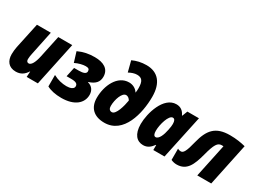

<svg xmlns="http://www.w3.org/2000/svg" viewBox="-38 -1435 2833 2110"><g transform="rotate(30 1378.5 -380.5)"><path d="M166 10C225 10 268 -16 302 -70H305L301 0H443L560 -553H383L324 -276C306 -190 278 -139 245 -139C226 -139 215 -153 215 -177C215 -198 220 -227 225 -250L288 -553H112L43 -230C37 -199 33 -164 33 -134C33 -51 75 10 166 10Z M744 10C911 10 999 -69 999 -174C999 -228 971 -272 914 -286L915 -290C992 -314 1031 -355 1031 -422C1031 -522 952 -563 842 -563C768 -563 703 -551 634 -519L673 -392C719 -415 771 -427 806 -427C842 -427 854 -415 854 -389C854 -359 820 -346 763 -346H703L677 -226H737C800 -226 820 -209 820 -179C820 -144 775 -130 729 -130C675 -130 615 -144 560 -174V-29C605 -4 670 10 744 10Z M1290 10C1533 10 1606 -289 1606 -500C1606 -675 1525 -771 1379 -771C1314 -771 1255 -757 1204 -733L1239 -597C1274 -616 1309 -628 1341 -628C1402 -628 1428 -597 1428 -506C1428 -491 1427 -472 1424 -451H1421C1400 -486 1358 -511 1308 -511C1161 -511 1083 -343 1083 -187C1083 -64 1155 10 1290 10ZM1304 -132C1274 -132 1261 -155 1261 -186C1261 -270 1299 -374 1348 -374C1376 -374 1394 -353 1403 -336C1391 -262 1356 -132 1304 -132Z M1782 10C1839 10 1873 -21 1904 -63H1908V0H2050L2168 -553H2021L1995 -486H1991C1967 -538 1930 -563 1878 -563C1717 -563 1645 -316 1645 -179C1645 -49 1703 10 1782 10ZM1858 -135C1837 -135 1826 -157 1826 -197C1826 -279 1866 -416 1917 -416C1940 -416 1951 -394 1951 -355C1951 -336 1949 -314 1940 -273C1928 -210 1900 -135 1858 -135Z M2208 10C2337 10 2379 -92 2417 -233C2456 -383 2482 -422 2535 -422C2541 -422 2548 -422 2555 -421L2466 0H2643L2756 -538C2700 -552 2639 -563 2558 -563C2373 -563 2305 -475 2262 -305C2230 -172 2208 -138 2176 -138C2165 -138 2151 -140 2136 -149V-6C2159 4 2182 10 2208 10Z"/></g></svg>

Font: Noto Sans UI SemiCondensed Black
Style: Italic
Weight: 900
Width: 4
Italic angle: -372°
Designer: Monotype Design Team
Foundry: Monotype Imaging Inc.
Version: Version 1.901